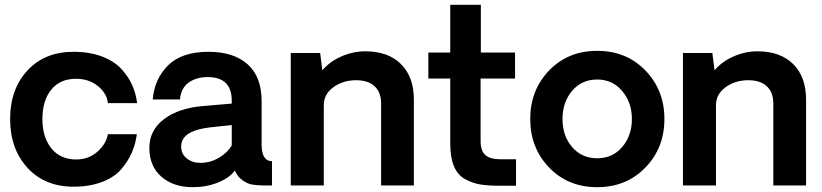

<svg xmlns="http://www.w3.org/2000/svg" viewBox="-20 -770 3412 797"><path d="M285 5Q166 5 94 -73.5Q22 -152 22 -276Q22 -400 94 -477.5Q166 -555 285 -555Q353 -555 404.5 -535Q456 -515 485.5 -482Q515 -449 530 -414Q545 -379 549 -342H428Q423 -384 385.5 -413.5Q348 -443 296 -443Q229 -443 192.5 -397.5Q156 -352 156 -276Q156 -201 193 -154.5Q230 -108 297 -108Q347 -108 383.5 -139.5Q420 -171 428 -213H548Q543 -174 528 -138.5Q513 -103 484.5 -69Q456 -35 404.5 -15Q353 5 285 5Z M780 7Q700 7 650 -36.5Q600 -80 600 -156Q600 -230 661.5 -276Q723 -322 825 -330L942 -340V-352Q942 -450 842 -450Q795 -450 763 -427Q731 -404 727 -357H614Q621 -442 677.5 -498.5Q734 -555 846 -555Q949 -555 1007.5 -503.5Q1066 -452 1066 -350V-170Q1066 -101 1109 -101V0Q1106 0 1099 0Q1092 0 1085 0Q1078 0 1072 0Q1043 -1 1025.5 -4Q1008 -7 987 -21.5Q966 -36 955 -62Q932 -31 884 -12Q836 7 780 7ZM812 -94Q853 -94 888.5 -115Q924 -136 942 -166V-251L850 -241Q732 -227 732 -162Q732 -131 755 -112.5Q778 -94 812 -94Z M1497 -557Q1591 -557 1644.5 -504Q1698 -451 1698 -356V0H1562V-340Q1562 -387 1535 -412Q1508 -437 1458 -437Q1404 -437 1364 -408Q1324 -379 1324 -333V0H1187V-550H1309L1318 -478Q1348 -514 1396.5 -535.5Q1445 -557 1497 -557Z M2056 1Q2007 1 1975 -4Q1943 -9 1911.5 -26Q1880 -43 1864.5 -79.5Q1849 -116 1849 -174V-444H1758V-552H1849V-750H1976V-552H2118V-444H1975V-184Q1975 -144 1994.5 -126.5Q2014 -109 2056 -109H2122V1Z M2659 -74.5Q2580 7 2459 7Q2338 7 2259.5 -74.5Q2181 -156 2181 -276Q2181 -396 2259.5 -477.5Q2338 -559 2459 -559Q2580 -559 2659 -477.5Q2738 -396 2738 -276Q2738 -156 2659 -74.5ZM2459 -440Q2395 -440 2355 -393Q2315 -346 2315 -276Q2315 -206 2355 -159.5Q2395 -113 2459 -113Q2523 -113 2563 -160Q2603 -207 2603 -276Q2603 -345 2562.5 -392.5Q2522 -440 2459 -440Z M3125 -557Q3219 -557 3272.5 -504Q3326 -451 3326 -356V0H3190V-340Q3190 -387 3163 -412Q3136 -437 3086 -437Q3032 -437 2992 -408Q2952 -379 2952 -333V0H2815V-550H2937L2946 -478Q2976 -514 3024.5 -535.5Q3073 -557 3125 -557Z"/></svg>

Font: Oakes Grotesk
Style: Bold
Weight: 600
Designer: Samuel Oakes
Foundry: Samuel Oakes
Version: Version 1.000;PS 001.000;hotconv 1.0.88;makeotf.lib2.5.64775